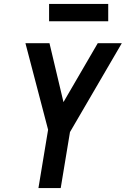

<svg xmlns="http://www.w3.org/2000/svg" viewBox="-20 -954 638 974"><path d="M175 0H288L335 -284L598 -735H476L302 -436L231 -735H109L224 -296ZM229 -846H529V-934H229Z"/></svg>

Font: Iosevka Sparkle Semibold
Style: Italic
Weight: 600
Italic angle: -9°
Designer: Belleve Invis
Foundry: Belleve Invis
Version: Version 4.5.0; ttfautohint (v1.8.3)